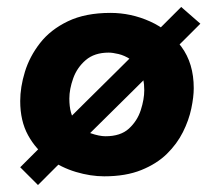

<svg xmlns="http://www.w3.org/2000/svg" viewBox="-20 -494 595 551"><path d="M555 -426Q544 -415 516 -387Q488 -359 449 -320.5Q410 -282 366 -238Q322 -194 277.5 -150.5Q233 -107 194.5 -68.5Q156 -30 128 -2Q100 26 89 37L38 -14Q49 -25 76.5 -52.5Q104 -80 142.5 -118.5Q181 -157 225 -200.5Q269 -244 313 -287.5Q357 -331 395.5 -369.5Q434 -408 461.5 -435.5Q489 -463 500 -474ZM279 12Q240 12 198 -0.5Q156 -13 119.5 -39Q83 -65 60.5 -106Q38 -147 38 -204Q38 -244 51.5 -288Q65 -332 95 -370.5Q125 -409 175 -433Q225 -457 297 -457Q356 -457 410.5 -432.5Q465 -408 500.5 -360Q536 -312 536 -241Q536 -216 529 -182.5Q522 -149 505 -115Q488 -81 459 -52.5Q430 -24 385.5 -6Q341 12 279 12ZM283 -103Q326 -103 350 -125Q374 -147 384 -178Q394 -209 394 -235Q394 -270 382.5 -291.5Q371 -313 354 -324Q337 -335 320 -339Q303 -343 292 -343Q251 -343 226 -321.5Q201 -300 190 -269Q179 -238 179 -211Q179 -166 197.5 -143Q216 -120 240.5 -111.5Q265 -103 283 -103Z"/></svg>

Font: Josefin Sans Thin
Style: Bold Italic
Weight: 700
Italic angle: -7°
Version: Version 2.000